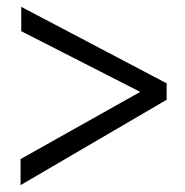

<svg xmlns="http://www.w3.org/2000/svg" viewBox="-20 -587 540 560"><path d="M40 -123 389 -319 42 -496V-567L466 -344V-296L40 -47Z"/></svg>

Font: Vazir Code
Style: Code
Weight: 400
Foundry: DejaVu fonts team - Redesigned by Saber Rastikerdar
Version: Version 1.1.2